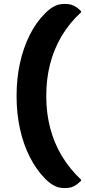

<svg xmlns="http://www.w3.org/2000/svg" viewBox="-20 -790 440 983"><path d="M211 -722Q236 -747 259.5 -758.5Q283 -770 310 -770Q333 -770 347.5 -765Q362 -760 373 -752Q384 -744 395 -733V-727Q334 -671 294.5 -603.5Q255 -536 236 -460.5Q217 -385 217 -303V-294Q217 -212 236.5 -136Q256 -60 295.5 6.5Q335 73 395 130V136Q384 146 373 154.5Q362 163 347.5 168Q333 173 310 173Q283 173 259.5 161.5Q236 150 211 125Q165 78 132 12.5Q99 -53 82 -131.5Q65 -210 65 -294V-303Q65 -388 82 -466Q99 -544 131.5 -609.5Q164 -675 211 -722Z"/></svg>

Font: Recursive Casual ExtraBold
Style: Regular
Weight: 800
Version: Version 1.047